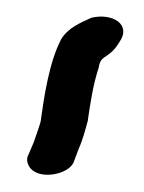

<svg xmlns="http://www.w3.org/2000/svg" viewBox="-20 -129 170 227"><path d="M14 53C10 60 13 66 16 70C28 84 61 77 67 63L73 47C78 36 81 24 84 13V12C87 -8 90 -29 97 -50V-51C100 -65 109 -59 121 -79C136 -100 113 -114 88 -108C75 -102 60 -96 52 -82C38 -55 32 -14 28 15C26 22 23 30 20 39Z"/></svg>

Font: Stray Cat
Style: BdObl
Weight: 700
Version: Version 1.0